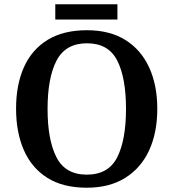

<svg xmlns="http://www.w3.org/2000/svg" viewBox="-20 -866 810 896"><path d="M385 10Q274 10 201 -36Q128 -82 91.5 -165Q55 -248 55 -359Q55 -470 91.5 -552Q128 -634 201.5 -679.5Q275 -725 386 -725Q492 -725 565 -679.5Q638 -634 676 -551.5Q714 -469 714 -358Q714 -247 676 -164.5Q638 -82 564.5 -36Q491 10 385 10ZM385 -51Q486 -51 527 -132Q568 -213 568 -358Q568 -503 527 -583.5Q486 -664 386 -664Q286 -664 244 -583.5Q202 -503 202 -358Q202 -213 243.5 -132Q285 -51 385 -51ZM238 -775V-846H528V-775Z"/></svg>

Font: Noto Serif Telugu SemiBold
Style: Regular
Weight: 600
Designer: Jelle Bosma - Monotype Design Team
Foundry: Monotype Imaging Inc.
Version: Version 2.005; ttfautohint (v1.8.4.7-5d5b)